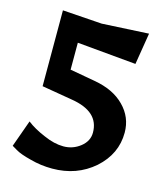

<svg xmlns="http://www.w3.org/2000/svg" viewBox="-101 -720 689 807"><g transform="rotate(15 243.5 -317.0)"><path d="M457 -213.9Q457 -121.1 382.8 -54.7Q307.6 10.7 201.2 10.7Q151.4 10.7 105.5 -2Q58.6 -13.7 38.1 -26.4Q31.2 -30.3 16.6 -39.1Q27.3 -68.4 58.6 -156.2Q89.8 -131.8 136.7 -112.3Q182.6 -91.8 222.7 -91.8Q263.7 -91.8 295.9 -117.2Q328.1 -142.6 328.1 -179.7Q328.1 -271.5 206.1 -291Q162.1 -297.9 73.2 -313.5Q73.2 -395.5 73.2 -643.6Q116.2 -640.6 245.1 -631.8Q295.9 -634.8 448.2 -642.6Q442.4 -608.4 425.8 -504.9Q361.3 -510.7 168.9 -528.3Q168.9 -499 168.9 -411.1Q196.3 -406.2 278.3 -391.6Q362.3 -377 409.2 -329.1Q457 -281.2 457 -213.9Z"/></g></svg>

Font: Acme Polish
Style: Regular
Weight: 400
Designer: Juan Pablo del Peral
Version: Version 1.002